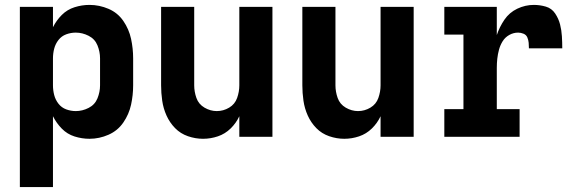

<svg xmlns="http://www.w3.org/2000/svg" viewBox="-20 -558 2344 783"><path d="M61 205H196V-84Q210 -56 232 -33.5Q254 -11 284 -1.5Q314 8 345 8Q385 8 422.5 -8.5Q460 -25 483 -58.5Q506 -92 514.5 -131Q523 -170 523 -210V-320Q523 -360 514.5 -399.5Q506 -439 483 -472.5Q460 -506 422.5 -522Q385 -538 345 -538Q314 -538 284 -528.5Q254 -519 232 -497Q210 -475 196 -447V-530H61ZM289 -105Q269 -105 250 -112Q231 -119 218.5 -135Q206 -151 201 -170.5Q196 -190 196 -210V-320Q196 -340 201 -359.5Q206 -379 218.5 -395Q231 -411 250 -418Q269 -425 289 -425Q316 -425 341.5 -412Q367 -399 377.5 -373Q388 -347 388 -320V-210Q388 -183 377.5 -157Q367 -131 341.5 -118Q316 -105 289 -105Z M808 8Q839 8 868.5 -2Q898 -12 920.5 -34Q943 -56 956 -84V0H1091V-530H956V-210Q956 -184 947 -158.5Q938 -133 914.5 -119Q891 -105 864 -105Q838 -105 814 -119Q790 -133 781 -158.5Q772 -184 772 -210V-530H637V-210Q637 -179 641.5 -147.5Q646 -116 659 -87Q672 -58 694 -35.5Q716 -13 746.5 -2.5Q777 8 808 8Z M1384 8Q1415 8 1444.5 -2Q1474 -12 1496.5 -34Q1519 -56 1532 -84V0H1667V-530H1532V-210Q1532 -184 1523 -158.5Q1514 -133 1490.5 -119Q1467 -105 1440 -105Q1414 -105 1390 -119Q1366 -133 1357 -158.5Q1348 -184 1348 -210V-530H1213V-210Q1213 -179 1217.5 -147.5Q1222 -116 1235 -87Q1248 -58 1270 -35.5Q1292 -13 1322.5 -2.5Q1353 8 1384 8Z M1792 0H2099V-113H2006V-281Q2006 -300 2008 -318.5Q2010 -337 2015 -355.5Q2020 -374 2030 -390Q2040 -406 2057 -415.5Q2074 -425 2093 -425Q2104 -425 2115 -420.5Q2126 -416 2130.5 -405.5Q2135 -395 2136 -383.5Q2137 -372 2137 -361H2273Q2273 -385 2271.5 -410Q2270 -435 2264 -458.5Q2258 -482 2244 -503Q2230 -524 2206 -531Q2182 -538 2157 -538Q2122 -538 2089.5 -522.5Q2057 -507 2037 -477.5Q2017 -448 2006 -415V-530H1792V-417H1870V-113H1792Z"/></svg>

Font: Iosevka Sparkle Extrabold
Style: Regular
Weight: 800
Designer: Belleve Invis
Foundry: Belleve Invis
Version: Version 4.5.0; ttfautohint (v1.8.3)